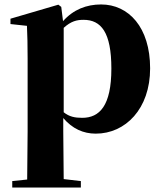

<svg xmlns="http://www.w3.org/2000/svg" viewBox="-20 -583 729 862"><path d="M410 17C543 17 654 -94 654 -276C654 -461 557 -563 434 -563C368 -563 309 -540 263 -488L255 -552L242 -562L27 -499V-475L101 -467C103 -419 104 -385 104 -320V7L102 223L35 230V259H343V230L266 221L264 6V-53C305 -5 354 17 410 17ZM266 -458C299 -488 325 -494 355 -494C434 -494 480 -438 480 -275C480 -108 427 -54 349 -54C316 -54 291 -59 266 -79Z"/></svg>

Font: Noto Serif SC Black
Style: Regular
Weight: 900
Designer: Ryoko NISHIZUKA 西塚涼子 (kana & ideographs); Frank Grießhammer (Latin, Greek & Cyrillic); Wenlong ZHANG 张文龙 (bopomofo); San
Foundry: Adobe
Version: Version 2.001;hotconv 1.1.0;makeotfexe 2.6.0